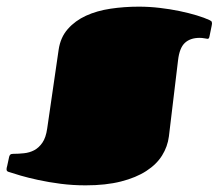

<svg xmlns="http://www.w3.org/2000/svg" viewBox="-22 -537 654 574"><path d="M393.1 -517.1Q424.3 -517.1 455.6 -513.4Q486.8 -509.8 514.9 -503.9Q543 -498 566.2 -491Q589.4 -483.9 604 -477.1Q606.4 -476.1 609.1 -474.1Q611.8 -472.2 611.8 -466.8Q611.8 -465.3 611.3 -462.9Q610.8 -460.4 610.4 -458L604.5 -429.2Q603.5 -423.3 601.8 -422.1Q600.1 -420.9 598.6 -420.9Q596.2 -420.9 589.4 -422.4Q582.5 -423.8 574.7 -423.8Q546.9 -423.8 530.8 -408.9Q514.6 -394 510.3 -356.9L482.9 -128.9Q479 -98.6 462.6 -72.3Q446.3 -45.9 415.5 -25.9Q384.8 -5.9 339.6 5.6Q294.4 17.1 233.9 17.1Q195.8 17.1 159.7 12.5Q123.5 7.8 93 1.2Q62.5 -5.4 39.8 -12Q17.1 -18.6 5.9 -22.5Q2 -23.4 -0.2 -25.1Q-2.4 -26.9 -2.4 -30.8Q-2.4 -32.7 -2 -35.2Q-1.5 -37.6 -0.5 -41L5.4 -68.4Q6.3 -72.3 8.8 -74.7Q11.2 -77.1 17.6 -77.1Q33.7 -77.1 50 -78.9Q66.4 -80.6 80.3 -87.9Q94.2 -95.2 104.7 -110.4Q115.2 -125.5 119.1 -152.8L153.3 -388.2Q158.7 -425.3 180.7 -450.2Q202.6 -475.1 235.1 -490Q267.6 -504.9 308.6 -511Q349.6 -517.1 393.1 -517.1Z"/></svg>

Font: Fascinate
Style: Regular
Weight: 900
Designer: Astigmatic (AOETI)
Foundry: Astigmatic (AOETI)
Version: Version 1.000